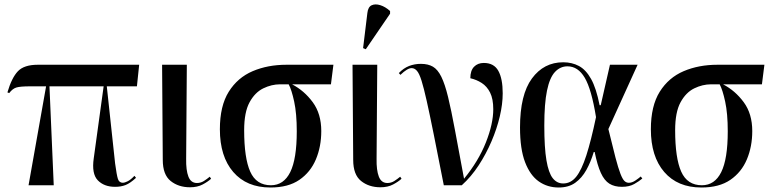

<svg xmlns="http://www.w3.org/2000/svg" viewBox="-20 -824 3435 854"><path d="M107 0 185 -440H113Q71 -440 53.5 -435Q36 -430 21 -410L13 -413Q32 -478 59.5 -507Q87 -536 148 -536H599L589 -440H455L492 -97Q499 -45 504.5 -28Q510 -11 527 -11Q534 -11 547.5 -17.5Q561 -24 578 -42L585 -33Q559 -9 538.5 -1Q518 7 492 7Q443 7 415 -22Q387 -51 397 -120L441 -440H200L219 0Z M825 9Q774 9 739 -19Q704 -47 704 -113L701 -536H811L808 -118Q807 -67 818 -38.5Q829 -10 856 -10Q873 -10 887 -19Q901 -28 913 -38L919 -29Q905 -16 881.5 -3.5Q858 9 825 9Z M1183 10Q1077 10 1017.5 -59Q958 -128 958 -249Q958 -353 997.5 -416Q1037 -479 1104 -507.5Q1171 -536 1254 -536H1463L1452 -449H1279Q1333 -421 1371 -369.5Q1409 -318 1409 -241Q1409 -172 1385 -115Q1361 -58 1311.5 -24Q1262 10 1183 10ZM1185 0Q1242 0 1271 -58.5Q1300 -117 1300 -240Q1300 -319 1288.5 -372Q1277 -425 1264 -449H1226Q1188 -449 1151 -431Q1114 -413 1090 -369Q1066 -325 1066 -245Q1066 -121 1093 -60.5Q1120 0 1185 0Z M1672 9Q1621 9 1586 -19Q1551 -47 1551 -113L1548 -536H1658L1655 -118Q1654 -67 1665 -38.5Q1676 -10 1703 -10Q1720 -10 1734 -19Q1748 -28 1760 -38L1766 -29Q1752 -16 1728.5 -3.5Q1705 9 1672 9ZM1607 -605 1595 -610 1614 -766Q1617 -793 1633 -800.5Q1649 -808 1671.5 -801Q1694 -794 1715 -775V-763Z M1954 0Q1928 -133 1909.5 -225Q1891 -317 1878 -375Q1865 -433 1855 -465Q1845 -497 1834.5 -509Q1824 -521 1811 -521Q1792 -521 1761 -491L1754 -499Q1775 -521 1799.5 -530.5Q1824 -540 1852 -540Q1884 -540 1905.5 -527.5Q1927 -515 1943 -482.5Q1959 -450 1973 -392.5Q1987 -335 2003.5 -246Q2020 -157 2044 -29Q2108 -107 2141 -190Q2174 -273 2174 -338Q2174 -384 2160 -412Q2146 -440 2122.5 -455Q2099 -470 2072 -476Q2072 -510 2088.5 -527Q2105 -544 2132 -544Q2177 -544 2196.5 -509Q2216 -474 2216 -409Q2216 -361 2203 -306Q2190 -251 2166 -195Q2142 -139 2109 -88.5Q2076 -38 2034 0Z M2465 10Q2415 10 2376.5 -17Q2338 -44 2315.5 -102.5Q2293 -161 2293 -257Q2293 -403 2346 -475Q2399 -547 2485 -547Q2524 -547 2555 -530.5Q2586 -514 2609 -473Q2632 -432 2647 -356H2652L2693 -536H2816L2686 -250Q2705 -171 2717.5 -123.5Q2730 -76 2739.5 -51.5Q2749 -27 2757.5 -19Q2766 -11 2777 -11Q2791 -11 2806 -21Q2821 -31 2830 -39L2837 -30Q2823 -18 2801 -5.5Q2779 7 2746 7Q2713 7 2690.5 -7Q2668 -21 2652.5 -55Q2637 -89 2625 -148H2621Q2608 -104 2588 -68Q2568 -32 2538.5 -11Q2509 10 2465 10ZM2485 -8Q2519 -8 2543 -38Q2567 -68 2588 -133Q2609 -198 2631 -303Q2611 -427 2581 -478Q2551 -529 2504 -529Q2472 -529 2448.5 -504Q2425 -479 2413 -421Q2401 -363 2401 -266Q2401 -167 2410.5 -111Q2420 -55 2438.5 -31.5Q2457 -8 2485 -8Z M3100 10Q2994 10 2934.5 -59Q2875 -128 2875 -249Q2875 -353 2914.5 -416Q2954 -479 3021 -507.5Q3088 -536 3171 -536H3380L3369 -449H3196Q3250 -421 3288 -369.5Q3326 -318 3326 -241Q3326 -172 3302 -115Q3278 -58 3228.5 -24Q3179 10 3100 10ZM3102 0Q3159 0 3188 -58.5Q3217 -117 3217 -240Q3217 -319 3205.5 -372Q3194 -425 3181 -449H3143Q3105 -449 3068 -431Q3031 -413 3007 -369Q2983 -325 2983 -245Q2983 -121 3010 -60.5Q3037 0 3102 0Z"/></svg>

Font: Noto Serif Display SemiCondensed Medium
Style: Regular
Weight: 500
Width: 4
Designer: Monotype Design Team
Foundry: Monotype Imaging Inc.
Version: Version 2.009